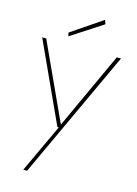

<svg xmlns="http://www.w3.org/2000/svg" viewBox="-135 -767 757 1059"><g transform="rotate(15 244.0 -237.5)"><path d="M107 220 236 -56H228L19 -512H42L243 -74L445 -512H469L129 220ZM157 -555 152 -575 329 -695 337 -672Z"/></g></svg>

Font: DM Sans 12pt Thin
Style: Regular
Weight: 250
Version: Version 4.004;gftools[0.9.30]